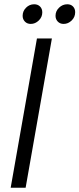

<svg xmlns="http://www.w3.org/2000/svg" viewBox="-20 -879 372 899"><path d="M153 -699H223L100 0H30ZM124 -767Q107 -767 96.5 -778Q86 -789 86 -805Q86 -827 102 -843Q118 -859 140 -859Q157 -859 167.5 -848.5Q178 -838 178 -821Q178 -799 161.5 -783Q145 -767 124 -767ZM278 -767Q261 -767 250.5 -778Q240 -789 240 -805Q240 -827 256.5 -843Q273 -859 295 -859Q312 -859 322 -848.5Q332 -838 332 -822Q332 -799 315.5 -783Q299 -767 278 -767Z"/></svg>

Font: SVN-Poppins Light
Style: Italic
Weight: 300
Italic angle: -10°
Designer: Ninad Kale (Devanagari), Jonny Pinhorn (Latin)
Foundry: Indian Type Foundry
Version: Version 3.002 2017; ttfautohint (v1.8.3)